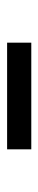

<svg xmlns="http://www.w3.org/2000/svg" viewBox="196 -940 108 540"><g transform="rotate(-90 250.0 -670.0)"><path d="M100 -636V-704H400V-636Z"/></g></svg>

Font: Iosevka Term SS14
Style: Regular
Weight: 400
Monospace: yes
Designer: Belleve Invis
Foundry: Belleve Invis
Version: Version 24.1.1; ttfautohint (v1.8.4)